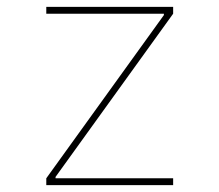

<svg xmlns="http://www.w3.org/2000/svg" viewBox="-20 -540 640 560"><path d="M115 0V-20L458 -496V-500H115V-520H485V-500L142 -24V-20H485V0Z"/></svg>

Font: M PLUS Code Latin Expanded Thin
Style: Regular
Weight: 250
Width: 7
Designer: Coji Morishita
Foundry: UNDERFOREST DESIGN
Version: Version 1.002; ttfautohint (v1.8.3)